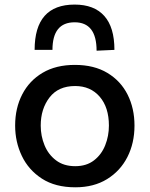

<svg xmlns="http://www.w3.org/2000/svg" viewBox="-20 -786 638 818"><path d="M301 12Q215.5 12 158.5 -25Q101.5 -62 73 -121.8Q44.5 -181.5 44.5 -251Q44.5 -325.5 74.8 -384Q105 -442.5 161.8 -476Q218.5 -509.5 299 -509.5Q381 -509.5 437.8 -475.2Q494.5 -441 523.8 -382.5Q553 -324 553 -251Q553 -176.5 522.8 -117Q492.5 -57.5 436 -22.8Q379.5 12 301 12ZM300.5 -78Q348.5 -78 380.5 -102.8Q412.5 -127.5 428.2 -167Q444 -206.5 444 -251Q444 -328.5 404.8 -374Q365.5 -419.5 300 -419.5Q228.5 -419.5 191 -370.8Q153.5 -322 153.5 -251Q153.5 -206.5 169.8 -167Q186 -127.5 218.8 -102.8Q251.5 -78 300.5 -78ZM391.5 -570Q391.5 -691 298 -691Q203.5 -691 203.5 -573.5H127.5Q127.5 -766.5 298 -766.5Q381 -766.5 424.2 -718.2Q467.5 -670 467.5 -573.5Z"/></svg>

Font: Heraclito Medium
Style: Regular
Weight: 500
Designer: Kostas Bartsokas (font) & Cristiano Sobral (main changes)
Foundry: Kostas Bartsokas (font) & Cristiano Sobral (main changes)
Version: Version 1.00;July 8, 2020;FontCreator 13.0.0.2655 64-bit